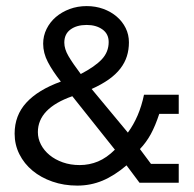

<svg xmlns="http://www.w3.org/2000/svg" viewBox="-20 -591 626 621"><path d="M389.2 -56.2Q349.6 -22.5 311.3 -6.6Q272.9 9.3 230 9.3Q186.5 9.3 149.4 -3.7Q112.3 -16.6 85.2 -39.1Q58.1 -61.5 42.7 -92.3Q27.3 -123 27.3 -158.7Q27.3 -217.8 65.2 -259Q103 -300.3 176.8 -327.1Q149.9 -361.3 134.8 -390.4Q119.6 -419.4 119.6 -449.7Q119.6 -475.1 130.6 -497.3Q141.6 -519.5 160.6 -535.9Q179.7 -552.2 205.3 -561.8Q231 -571.3 260.3 -571.3Q289.1 -571.3 314 -562.3Q338.9 -553.2 357.4 -537.4Q376 -521.5 386.5 -500.2Q397 -479 397 -454.1Q397 -430.2 390.4 -409.2Q383.8 -388.2 369.4 -369.4Q355 -350.6 332 -334.2Q309.1 -317.9 276.4 -303.2L393.6 -162.1Q412.1 -187.5 425 -217.5Q438 -247.6 445.8 -284.7H558.1V-222.7H495.1Q482.4 -184.1 467.8 -157.2Q453.1 -130.4 432.6 -108.9L468.3 -61H558.1V0H431.2ZM213.9 -279.8Q102.5 -240.7 102.5 -163.6Q102.5 -142.6 112.5 -123.3Q122.6 -104 140.4 -89.4Q158.2 -74.7 183.1 -65.9Q208 -57.1 237.8 -57.1Q269 -57.1 297.1 -68.8Q325.2 -80.6 351.6 -106.9ZM241.2 -351.6Q287.1 -375.5 309.3 -399.2Q331.5 -422.9 331.5 -455.1Q331.5 -481.4 311.3 -495.8Q291 -510.3 260.3 -510.3Q228 -510.3 208 -495.6Q188 -481 188 -453.1Q188 -432.6 201.4 -409.7Q214.8 -386.7 241.2 -351.6Z"/></svg>

Font: Rokkitt
Style: Regular
Weight: 400
Version: Version 1.2; ttfautohint (v1.5) -l 7 -r 28 -G 50 -x 13 -D la